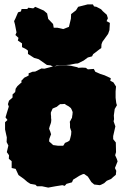

<svg xmlns="http://www.w3.org/2000/svg" viewBox="-20 -823 564 872"><path d="M263 18 232 23 199 29 171 23H148L141 16L118 12L104 3L89 -10L64 -28L51 -56L33 -60V-91L20 -102L21 -118L11 -132L18 -162L10 -178L11 -199L8 -212L3 -235V-268L14 -278L5 -290L11 -310L20 -339L16 -350L21 -366L37 -380V-394L49 -405L51 -420L59 -432L79 -450L76 -455L90 -470L110 -480V-490L127 -497L140 -498L168 -512L182 -511L216 -520L250 -525L281 -527L303 -524L330 -518L336 -515L353 -516L370 -515L379 -508L406 -510L413 -497L436 -487L455 -481L483 -468L481 -456L495 -449L507 -430L505 -408V-379L508 -355L511 -345L501 -328L497 -299L498 -282L496 -272L504 -249L494 -205V-191L506 -176L507 -132L503 -118L511 -100L514 -90L502 -60L508 -47L506 -29L494 -19L484 -10L465 -2L453 9L439 16L433 18L408 15L395 4L379 -21L362 -33L356 -32L341 -25L312 -7L307 5L282 12L274 21ZM244 -161H267L271 -167L275 -174L280 -176L289 -180L296 -185L299 -195L301 -203L303 -212L304 -226L298 -244V-260L297 -270L301 -277L304 -283L307 -288L308 -297L309 -302L310 -314L306 -324L302 -332L292 -340L281 -346L274 -351L260 -350H253L245 -344L238 -338L226 -333L219 -330L211 -312V-304L212 -294V-287L213 -279L212 -268L210 -261L206 -250L203 -239L205 -233L208 -226L212 -213L208 -203L204 -192L203 -181L207 -177L213 -172L217 -168L222 -164L230 -163ZM222 -520 210 -526 193 -528 156 -554 135 -560 107 -578V-593L98 -600L80 -609V-626L61 -639L64 -651L50 -664L55 -676L48 -712L44 -727L50 -739L62 -767L75 -771L78 -782H104L108 -788L131 -785L140 -792L179 -775L194 -762L199 -737L221 -714L224 -697H241L267 -691L293 -701L302 -738L303 -759L325 -776L335 -792L378 -803H402L407 -794L418 -792L439 -781L447 -772L465 -756L470 -740L464 -727L479 -719L477 -686L471 -669L445 -633L441 -622L440 -605L433 -600L403 -577L398 -567L379 -562L360 -548L334 -535L322 -534L297 -529L237 -525Z"/></svg>

Font: Winky Rough Black
Style: Regular
Weight: 900
Designer: Simon Atzbach
Foundry: typofactur
Version: Version 1.206; ttfautohint (v1.8.4.7-5d5b)